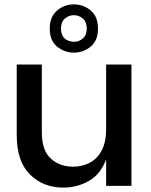

<svg xmlns="http://www.w3.org/2000/svg" viewBox="-20 -844 685 872"><path d="M56 0ZM56 0ZM268 8Q176 8 116 -51.5Q56 -111 56 -231V-551H170V-243Q170 -160 211 -123.5Q252 -87 312 -87Q353 -87 387 -104.5Q421 -122 441.5 -160Q462 -198 462 -259V-551H577V0H462V-120Q437 -53 384 -22.5Q331 8 268 8ZM316 -605Q272 -605 239 -632.5Q206 -660 206 -714Q206 -768 239 -796Q272 -824 316 -824Q359 -824 392 -796.5Q425 -769 425 -714Q425 -660 392 -632.5Q359 -605 316 -605ZM316 -654Q339 -654 356.5 -669.5Q374 -685 374 -714Q374 -744 356.5 -759.5Q339 -775 316 -775Q292 -775 274.5 -759.5Q257 -744 257 -714Q257 -658 316 -654Z"/></svg>

Font: Ulagadi Sans Medium
Style: Regular
Weight: 500
Designer: Ninad Kale (Devanagari), Jonny Pinhorn (Latin)
Foundry: Indian Type Foundry
Version: Version 3.01;March 29, 2020;FontCreator 12.0.0.2522 64-bit; 